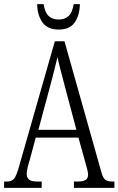

<svg xmlns="http://www.w3.org/2000/svg" viewBox="-20 -915 577 935"><path d="M0 0V-31H14Q38 -31 49.5 -46Q61 -61 75 -112L247 -714H294L475 -72Q482 -48 493 -39.5Q504 -31 529 -31H537V0H340V-31H359Q387 -31 398 -39.5Q409 -48 409 -65Q409 -74 404.5 -91.5Q400 -109 395 -126L362 -245H154L125 -137Q120 -122 115 -101Q110 -80 110 -68Q110 -51 121 -41Q132 -31 162 -31H183V0ZM167 -283H352L298 -486Q285 -537 275 -574Q265 -611 260 -637Q254 -610 244.5 -574Q235 -538 225 -499ZM266 -771Q212 -771 187 -805.5Q162 -840 161 -895H192Q199 -854 217 -837Q235 -820 266 -820Q295 -820 313.5 -836.5Q332 -853 339 -895H369Q368 -840 343.5 -805.5Q319 -771 266 -771Z"/></svg>

Font: Noto Serif Sinhala ExtraCondensed Light
Style: Regular
Weight: 300
Width: 2
Designer: Jelle Bosma - Monotype Design Team
Foundry: Monotype Imaging Inc.
Version: Version 2.007; ttfautohint (v1.8.4.7-5d5b)